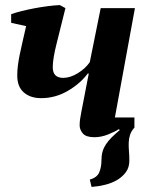

<svg xmlns="http://www.w3.org/2000/svg" viewBox="-20 -532 592 757"><path d="M510 -69V-29Q498 -16 493 -1Q488 14 487.5 30.5Q487 47 488.5 65Q490 83 490 101Q490 128 476.5 146.5Q463 165 442 177.5Q421 190 394.5 196.5Q368 203 341 205L334 176Q363 168 371.5 147Q380 126 380 100Q380 80 384.5 65Q389 50 398 36.5Q407 23 420.5 9.5Q434 -4 452 -19L449 -23Q434 -13 406.5 -2Q379 9 352 9Q319 9 306.5 -6Q294 -21 294 -38Q294 -58 300 -87L330 -242H326Q296 -202 247 -173.5Q198 -145 142 -145Q100 -145 74 -167.5Q48 -190 48 -234Q48 -254 50.5 -273.5Q53 -293 57.5 -315.5Q62 -338 68.5 -365.5Q75 -393 83 -429L24 -442V-476Q40 -482 64 -488Q88 -494 114 -499Q140 -504 167 -507.5Q194 -511 216 -512L238 -500Q218 -419 203 -359.5Q188 -300 188 -267Q188 -225 229 -225Q257 -225 287 -243.5Q317 -262 334 -287L377 -500H512L433 -69Z"/></svg>

Font: PT Serif
Style: Bold Italic
Weight: 700
Italic angle: -12°
Designer: A.Korolkova, O.Umpeleva, V.Yefimov
Foundry: ParaType Ltd
Version: Version 1.000W OFL